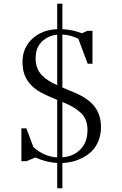

<svg xmlns="http://www.w3.org/2000/svg" viewBox="-20 -868 659 1034"><path d="M95.2 0V-176.8H122.1L160.2 -75.2Q215.3 -25.4 288.1 -20V-330.1Q213.9 -360.4 183.6 -379.9Q111.3 -427.2 102.5 -506.8Q101.1 -519.5 101.1 -533.2Q101.1 -610.8 154.1 -659.4Q207 -708 288.1 -710.9V-848.1H315.9V-710.9Q371.1 -708 420.9 -689L451.2 -702.1H478V-524.9H452.1L401.9 -659.2Q362.3 -679.2 315.9 -682.1V-397Q391.1 -365.7 410.6 -356Q484.4 -317.9 508.8 -261.2Q523.9 -227.1 523.9 -183.1Q523.9 -142.6 510.3 -109.4Q496.6 -76.2 475.3 -54.9Q454.1 -33.7 425.8 -19Q397.5 -4.4 370.4 2.2Q343.3 8.8 315.9 9.8V146H288.1V9.8Q224.6 5.4 170.9 -20L123 0ZM171.9 -554.2Q171.9 -525.4 180.7 -502.2Q189.5 -479 206.5 -461.9Q223.6 -444.8 242.4 -433.1Q261.2 -421.4 288.1 -409.2V-681.2Q239.3 -676.3 205.6 -644Q171.9 -611.8 171.9 -554.2ZM315.9 -21Q375 -24.9 413.1 -63.5Q451.2 -102.1 451.2 -168Q451.2 -199.2 440.9 -223.4Q430.7 -247.6 409.7 -265.4Q388.7 -283.2 368.2 -294.4Q347.7 -305.7 315.9 -318.8Z"/></svg>

Font: Dihjauti
Style: Regular
Weight: 400
Designer: T. Christopher White
Version: Version 3.0.0